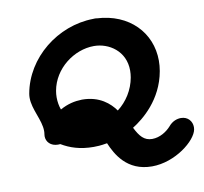

<svg xmlns="http://www.w3.org/2000/svg" viewBox="-84 -715 1011 952"><g transform="rotate(-10 422.0 -238.5)"><path d="M202 -303.9C221.2 -412.9 324.5 -490 425.1 -490C500.5 -490 581.2 -437.7 581.2 -339.3C581.2 -328.2 580.2 -316.6 578.1 -304.5C567.4 -244.1 533.4 -190.4 486.6 -154.6C459.5 -192.6 409.5 -238.6 320.6 -238.6C282.8 -237.5 249 -230.2 209.8 -208.6C203 -226.9 199.1 -248.6 199.1 -271.1C199.1 -282 200 -293 202 -303.9ZM68.5 -312.7C67.4 -306 66.8 -299.3 66.8 -292.6C66.8 -232.8 109.1 -173.4 109.1 -118.1C109.1 -112.5 108.7 -106.8 107.7 -101.3C107.2 -98.1 106.9 -94.9 106.9 -91.7C106.9 -64 128.4 -39.4 165.8 -39.4C168.5 -39.4 167.2 -39 176.8 -40.1C218.9 -14.9 269.4 2.5 337.7 2.5C351.6 2.5 373.3 2 405.8 -4C430.5 54.5 479.9 147.8 606.2 147.8C723.1 147.8 833.1 59.2 842.9 3.2C843.6 -0.6 843.9 -4.3 843.9 -8C843.9 -37.5 823 -63.6 787.9 -63.6C769.2 -63.6 744.8 -56.4 725.2 -32.5C704.5 -9.3 669.5 14 630.4 14C590 14 568.7 -12 546.1 -57.2C600.2 -90.7 700.7 -170.8 725.4 -311C728.5 -328.8 730 -346.2 730 -363.1C730 -504.2 624.9 -614.9 462.9 -622.7L462 -622.7C460.9 -622.9 465.6 -623.6 453.5 -623.6L444.7 -623.2C265.9 -620.5 99.7 -489.1 68.5 -312.7Z"/></g></svg>

Font: TudorRose
Style: BoldOblique
Weight: 500
Version: Version 001.000